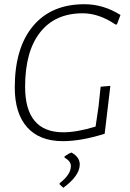

<svg xmlns="http://www.w3.org/2000/svg" viewBox="-20 -664 615 910"><path d="M380 -644Q470 -644 551 -593L534 -548H527Q449 -601 372 -601Q241 -601 170 -510.5Q99 -420 99 -253Q99 -37 280 -37Q344 -37 433 -64L447 -159L457 -253L503 -257L492 -164L476 -30Q364 5 278 5Q167 5 108.5 -61Q50 -127 50 -249Q50 -437 136.5 -540.5Q223 -644 380 -644ZM319 59Q358 81 358 115Q358 169 280 226L262 209L263 204Q316 163 316 123Q316 100 286 83V77Q306 63 319 59Z"/></svg>

Font: Alegreya Sans Light
Style: Italic
Weight: 300
Italic angle: -7°
Designer: Juan Pablo del Peral
Foundry: Huerta Tipografica
Version: Version 2.007